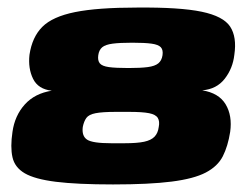

<svg xmlns="http://www.w3.org/2000/svg" viewBox="-20 -484 660 508"><path d="M279 4Q184 4 128 -3Q72 -10 45.5 -25.5Q19 -41 13 -68Q7 -95 13 -135Q19 -178 45.5 -207.5Q72 -237 117 -244Q81 -248 67.5 -275.5Q54 -303 58 -339Q65 -386 92 -413Q119 -440 178.5 -452Q238 -464 343 -464Q456 -465 513.5 -453Q571 -441 589 -413.5Q607 -386 600 -339Q596 -303 574.5 -275.5Q553 -248 515 -245Q559 -238 577 -208Q595 -178 589 -135Q583 -97 569.5 -70.5Q556 -44 524.5 -27.5Q493 -11 434 -3.5Q375 4 279 4ZM274 -105H310Q343 -105 361.5 -109Q380 -113 389 -122.5Q398 -132 400 -148Q403 -163 397.5 -172Q392 -181 374.5 -184.5Q357 -188 322 -188H286Q251 -188 233 -184.5Q215 -181 208.5 -172Q202 -163 199 -148Q196 -124 210.5 -114.5Q225 -105 274 -105ZM320 -304Q352 -304 371 -306.5Q390 -309 399 -316.5Q408 -324 410 -338Q412 -352 405.5 -359Q399 -366 381 -368.5Q363 -371 330 -371Q297 -371 278 -368.5Q259 -366 250.5 -359Q242 -352 240 -338Q238 -324 244 -316.5Q250 -309 268 -306.5Q286 -304 320 -304Z"/></svg>

Font: Genos Thin Black
Style: Italic
Weight: 900
Italic angle: -8°
Version: Version 1.010